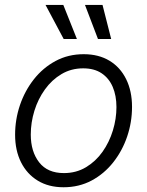

<svg xmlns="http://www.w3.org/2000/svg" viewBox="-20 -770 615 801"><path d="M245.1 11.2Q182.6 11.2 137.5 -16.4Q92.3 -43.9 67.6 -93.3Q43 -142.6 43 -208Q43 -271.5 63.2 -331.3Q83.5 -391.1 121.3 -439.2Q159.2 -487.3 211.9 -515.6Q264.6 -543.9 329.1 -543.9Q391.6 -543.9 436.8 -516.6Q481.9 -489.3 506.3 -439.7Q530.8 -390.1 530.8 -324.2Q530.8 -260.3 510.5 -200.4Q490.2 -140.6 452.4 -92.8Q414.6 -44.9 362.1 -16.8Q309.6 11.2 245.1 11.2ZM246.6 -47.9Q297.9 -47.9 338.6 -72.3Q379.4 -96.7 407.7 -136.7Q436 -176.8 450.9 -225.6Q465.8 -274.4 465.8 -323.2Q465.8 -371.1 450.2 -407.5Q434.6 -443.8 403.8 -464.4Q373 -484.9 327.1 -484.9Q276.9 -484.9 236.6 -460.9Q196.3 -437 167.5 -397Q138.7 -356.9 123.5 -307.9Q108.4 -258.8 108.4 -208.5Q108.4 -137.7 143.3 -92.8Q178.2 -47.9 246.6 -47.9ZM388.7 -607.4 334.5 -749.5H407.7L443.8 -607.4ZM245.6 -607.4 169.9 -749.5H244.1L300.8 -607.4Z"/></svg>

Font: Inter 20pt Light
Style: Italic
Weight: 300
Italic angle: -9.3988°
Version: Version 4.001;git-66647c0bb